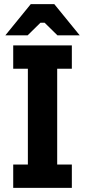

<svg xmlns="http://www.w3.org/2000/svg" viewBox="-20 -910 412 930"><path d="M44 0V-113H115V-577H44V-690H328V-577H257V-113H328V0ZM6 -739 129 -890H243L366 -739H258L196 -800H176L114 -739Z"/></svg>

Font: Mozilla Text ExtraLight
Style: Regular
Weight: 200
Designer: Studio DRAMA
Foundry: Studio DRAMA
Version: Version 1.000